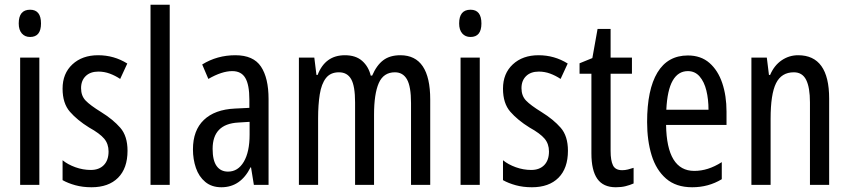

<svg xmlns="http://www.w3.org/2000/svg" viewBox="-20 -780 3581 810"><path d="M107 -739Q153 -739 153 -681Q153 -624 107 -624Q85 -624 72 -639Q59 -654 59 -681Q59 -739 107 -739ZM146 -537V0H65V-537Z M518 -144Q518 -70 478 -30Q438 10 366 10Q329 10 298 1.5Q267 -7 244 -20V-104Q266 -86 298 -74.5Q330 -63 363 -63Q398 -63 418 -83.5Q438 -104 438 -141Q438 -173 419.5 -195Q401 -217 356 -242Q306 -273 275 -308.5Q244 -344 244 -406Q244 -470 285.5 -508.5Q327 -547 394 -547Q461 -547 517 -512L487 -447Q466 -461 443 -469.5Q420 -478 395 -478Q361 -478 341.5 -459Q322 -440 322 -408Q322 -376 341 -356Q360 -336 407 -307Q457 -276 487.5 -241Q518 -206 518 -144Z M696 0H615V-760H696Z M973 -547Q1049 -547 1081 -499Q1113 -451 1113 -362V0H1051L1039 -74H1037Q995 10 914 10Q873 10 846 -12.5Q819 -35 806.5 -71.5Q794 -108 794 -150Q794 -230 840 -274Q886 -318 971 -322L1032 -325V-360Q1032 -422 1015 -451Q998 -480 960 -480Q916 -480 859 -447L833 -508Q896 -547 973 -547ZM985 -263Q877 -257 877 -152Q877 -103 894 -79.5Q911 -56 942 -56Q984 -56 1008.5 -97.5Q1033 -139 1033 -212V-266Z M1669 -547Q1795 -547 1795 -360V0H1714V-345Q1714 -415 1697 -445Q1680 -475 1646 -475Q1598 -475 1578 -429.5Q1558 -384 1558 -296V0H1478V-348Q1478 -417 1461.5 -446Q1445 -475 1410 -475Q1374 -475 1355 -450.5Q1336 -426 1329 -382Q1322 -338 1322 -281V0H1241V-537H1306L1315 -464H1320Q1352 -547 1435 -547Q1481 -547 1508 -523Q1535 -499 1544 -461H1550Q1569 -505 1597 -526Q1625 -547 1669 -547Z M1965 -739Q2011 -739 2011 -681Q2011 -624 1965 -624Q1943 -624 1930 -639Q1917 -654 1917 -681Q1917 -739 1965 -739ZM2004 -537V0H1923V-537Z M2376 -144Q2376 -70 2336 -30Q2296 10 2224 10Q2187 10 2156 1.5Q2125 -7 2102 -20V-104Q2124 -86 2156 -74.5Q2188 -63 2221 -63Q2256 -63 2276 -83.5Q2296 -104 2296 -141Q2296 -173 2277.5 -195Q2259 -217 2214 -242Q2164 -273 2133 -308.5Q2102 -344 2102 -406Q2102 -470 2143.5 -508.5Q2185 -547 2252 -547Q2319 -547 2375 -512L2345 -447Q2324 -461 2301 -469.5Q2278 -478 2253 -478Q2219 -478 2199.5 -459Q2180 -440 2180 -408Q2180 -376 2199 -356Q2218 -336 2265 -307Q2315 -276 2345.5 -241Q2376 -206 2376 -144Z M2605 -62Q2617 -62 2629 -65Q2641 -68 2653 -72V-6Q2637 1 2619 5.5Q2601 10 2578 10Q2525 10 2500 -25.5Q2475 -61 2475 -133V-469H2425V-513L2479 -535L2501 -658H2556V-537H2646V-469H2556V-143Q2556 -103 2566 -82.5Q2576 -62 2605 -62Z M2882 -546Q2937 -546 2973 -514.5Q3009 -483 3027 -429.5Q3045 -376 3045 -309V-253H2790Q2793 -59 2909 -59Q2938 -59 2966.5 -68Q2995 -77 3025 -96V-24Q2969 10 2900 10Q2832 10 2790 -26.5Q2748 -63 2729 -125Q2710 -187 2710 -265Q2710 -402 2753.5 -474Q2797 -546 2882 -546ZM2882 -480Q2841 -480 2818 -440Q2795 -400 2791 -317H2969Q2969 -361 2960 -398Q2951 -435 2931.5 -457.5Q2912 -480 2882 -480Z M3347 -547Q3478 -547 3478 -364V0H3397V-348Q3397 -411 3381 -443Q3365 -475 3329 -475Q3277 -475 3254 -429Q3231 -383 3231 -279V0H3150V-537H3215L3224 -464H3229Q3246 -504 3277.5 -525.5Q3309 -547 3347 -547Z"/></svg>

Font: Noto Sans Khmer UI ExtraCondensed
Style: Regular
Weight: 400
Width: 2
Designer: Danh Hong and the Monotype Design Team
Foundry: Monotype Imaging Inc.
Version: Version 2.002; ttfautohint (v1.8.4.7-5d5b)